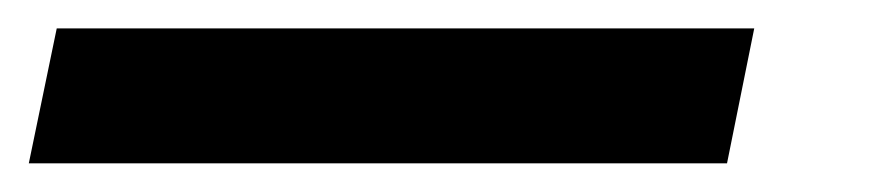

<svg xmlns="http://www.w3.org/2000/svg" viewBox="-86 32 625 134"><path d="M-46.4 51.8H440.4L421.4 146H-65.9Z"/></svg>

Font: Reddit Sans Vanilla ExtraBold
Style: Italic
Weight: 800
Italic angle: -11.25°
Designer: Stephen Hutchings
Version: Version 1.013